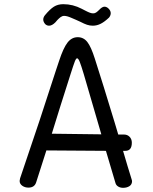

<svg xmlns="http://www.w3.org/2000/svg" viewBox="-20 -889 732 919"><path d="M612 -22Q612 -6 599.5 2Q587 10 569 10Q556 10 546 4Q536 -2 533 -12L487 -167L202 -169L153 -16Q145 9 116 9Q99 9 86.5 0Q74 -9 74 -23Q74 -25 76 -35Q177 -331 247 -550Q263 -598 263 -598Q283 -659 303 -685Q323 -711 352 -711Q380 -711 398 -688Q416 -665 434 -608Q472 -490 529 -302L546 -245H574Q590 -245 600.5 -234Q611 -223 611 -206Q611 -167 580 -167H569Q592 -88 609 -34Q612 -25 612 -22ZM465 -246 435 -349Q400 -470 381 -534Q369 -574 362 -592Q355 -610 349 -610Q344 -610 338 -594.5Q332 -579 318 -535L269 -381L228 -249ZM187 -795Q187 -806 195 -816Q219 -845 238 -857Q257 -869 283 -869Q329 -869 371 -847Q377 -844 389.5 -837.5Q402 -831 410.5 -828Q419 -825 426 -825Q434 -825 440.5 -829.5Q447 -834 455 -842Q469 -857 480 -857Q491 -857 500.5 -847Q510 -837 510 -826Q510 -815 502 -805Q481 -785 462.5 -775.5Q444 -766 424 -766Q410 -766 396.5 -770.5Q383 -775 366 -784Q362 -786 344 -794Q339 -796 319.5 -804.5Q300 -813 287 -813Q278 -813 270 -807Q262 -801 254.5 -793Q247 -785 245 -782Q229 -766 215 -766Q204 -766 196 -774Q187 -785 187 -795Z"/></svg>

Font: Mali
Style: Regular
Weight: 400
Version: Version 1.000; ttfautohint (v1.6)